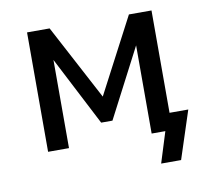

<svg xmlns="http://www.w3.org/2000/svg" viewBox="-72 -578 864 787"><g transform="rotate(-10 360.0 -184.5)"><path d="M537 128 577 0H520V-71H685L620 128ZM89 0V-497H183L349 -184L513 -497H607V0H520V-367L371 -80H324L176 -367V0Z"/></g></svg>

Font: Nunito Sans 7pt SemiCondensed Medium
Style: Regular
Weight: 500
Width: 4
Designer: Vernon Adams
Foundry: Vernon Adams
Version: Version 3.101;gftools[0.9.27]